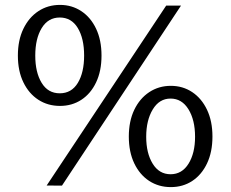

<svg xmlns="http://www.w3.org/2000/svg" viewBox="-20 -754 944 784"><path d="M225 -734Q273.5 -734 312 -708.5Q350.5 -683 372.5 -636.5Q394.5 -590 394.5 -527Q394.5 -464 372.5 -417.8Q350.5 -371.5 312.2 -346.5Q274 -321.5 225 -321.5Q175.5 -321.5 136.8 -346.5Q98 -371.5 75.5 -417.8Q53 -464 53 -527Q53 -590 75.5 -636.5Q98 -683 136.8 -708.5Q175.5 -734 225 -734ZM719 -731 233 4 170.5 3.5 658.5 -731ZM224 -373Q272 -373 297.8 -415.5Q323.5 -458 323.5 -527Q323.5 -597 297.5 -639.8Q271.5 -682.5 224 -682.5Q176.5 -682.5 150.2 -639.2Q124 -596 124 -527Q124 -458.5 150 -415.8Q176 -373 224 -373ZM677.5 -403.5Q726.5 -403.5 765 -377.8Q803.5 -352 825.5 -305.5Q847.5 -259 847.5 -196.5Q847.5 -133.5 825.5 -87Q803.5 -40.5 765.2 -15.2Q727 10 677.5 10Q628 10 589.2 -15.2Q550.5 -40.5 528.2 -87Q506 -133.5 506 -196.5Q506 -259 528.2 -305.5Q550.5 -352 589.5 -377.8Q628.5 -403.5 677.5 -403.5ZM676.5 -42.5Q723 -42.5 749.8 -85.5Q776.5 -128.5 776.5 -195.5Q776.5 -264 749.5 -307.8Q722.5 -351.5 676.5 -351.5Q630.5 -351.5 603.8 -307.2Q577 -263 577 -195.5Q577 -128.5 603.5 -85.5Q630 -42.5 676.5 -42.5Z"/></svg>

Font: Public Sans
Style: Regular
Weight: 400
Designer: The Public Sans project authors (U.S. Web Design System). Libre Franklin designed by Pablo Impallari and Rodrigo Fuenzal
Version: Version 1.008; ttfautohint (v1.8.1) -l 8 -r 50 -G 200 -x 14 